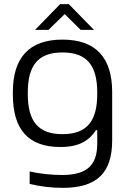

<svg xmlns="http://www.w3.org/2000/svg" viewBox="-20 -700 598 926"><path d="M42 -256V-244C42 -76 116 9 271 9C360 9 408 -20 443 -72H449V-8C449 97 400 144 278 144C230 144 172 138 123 127V187C176 200 230 206 284 206C450 206 521 131 521 -23V-256C521 -422 442 -509 281 -509C121 -509 42 -422 42 -256ZM114 -247V-253C114 -385 164 -447 281 -447C399 -447 449 -385 449 -253V-247C449 -115 399 -53 281 -53C164 -53 114 -115 114 -247ZM149 -556H214L292 -632L369 -556H433L312 -680H270Z"/></svg>

Font: LT Wave Text Light
Style: Regular
Weight: 300
Designer: Daniel Lyons
Version: Version 2.5 (Glyphs App)